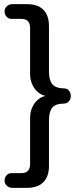

<svg xmlns="http://www.w3.org/2000/svg" viewBox="-20 -725 401 925"><path d="M40 180Q24 180 13 170Q2 160 2 145Q2 130 11.5 119.5Q21 109 36 109H83Q104 109 114.5 98Q125 87 125 65V-156Q125 -187 137 -211.5Q149 -236 170 -250.5Q191 -265 217 -265V-261Q191 -261 170 -275.5Q149 -290 137 -314.5Q125 -339 125 -369V-590Q125 -612 114.5 -623Q104 -634 83 -634H36Q21 -634 11.5 -644.5Q2 -655 2 -670Q2 -685 13 -695Q24 -705 40 -705H111Q145 -705 168.5 -693Q192 -681 204 -657Q216 -633 216 -599V-379Q216 -339 232 -319.5Q248 -300 289 -299Q304 -299 312.5 -288Q321 -277 321 -262Q321 -248 312.5 -237.5Q304 -227 289 -226Q248 -226 232 -206.5Q216 -187 216 -146V74Q216 125 189 152.5Q162 180 111 180Z"/></svg>

Font: Nunito Medium
Style: Regular
Weight: 500
Designer: Vernon Adams
Foundry: Vernon Adams
Version: Version 3.601